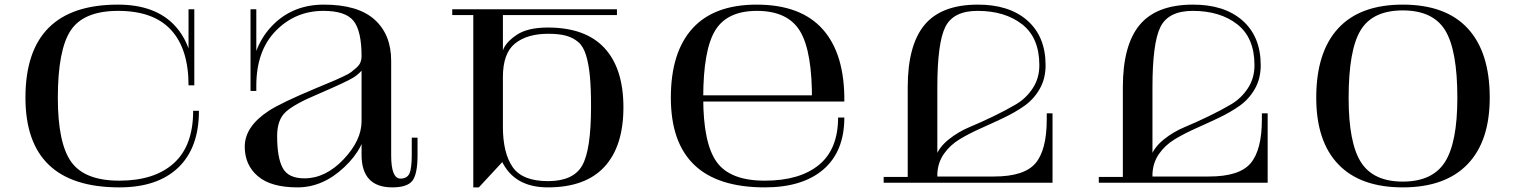

<svg xmlns="http://www.w3.org/2000/svg" viewBox="-20 -790 6550 830"><path d="M820 -421V-750H795V-421ZM815 -311Q815 -160 731.5 -84.5Q648 -9 496 -9Q346 -9 288 -90Q230 -171 230 -367Q230 -575 286 -659Q342 -743 491 -743Q643 -743 719 -661Q795 -579 795 -421H820Q820 -589 735.5 -679.5Q651 -770 490 -770Q90 -770 90 -368Q90 20 496 20Q661 20 750.5 -65.5Q840 -151 840 -311Z M1671 -119V-527Q1671 -641 1599 -705.5Q1527 -770 1380 -770Q1241 -770 1152 -674Q1063 -578 1063 -419H1088Q1088 -571 1172.5 -657Q1257 -743 1378 -743Q1474 -743 1508.5 -699.5Q1543 -656 1543 -547V-121Q1543 20 1676 20Q1741 20 1763 -9Q1785 -38 1785 -119V-195H1760V-121Q1760 -62 1750 -40Q1740 -18 1711 -18Q1671 -18 1671 -119ZM1543 -545Q1543 -532 1538 -520Q1533 -508 1520.5 -497Q1508 -486 1497.5 -478Q1487 -470 1464 -459.5Q1441 -449 1428 -443Q1415 -437 1385 -425Q1355 -413 1342 -407Q1194 -345 1142 -311Q1038 -243 1038 -156Q1038 -77 1094.5 -28.5Q1151 20 1266 20Q1376 20 1468.5 -67.5Q1561 -155 1561 -249L1543 -356V-266Q1543 -183 1465 -101Q1387 -19 1296 -19Q1226 -19 1202 -64Q1178 -109 1178 -202Q1178 -272 1215 -306Q1252 -340 1352 -382Q1480 -437 1508 -455Q1550 -482 1561 -516V-545ZM1088 -750H1063V-397H1088Z M2647 -750H2141V-725H2647ZM2349 -7Q2238 -7 2196 -68Q2154 -129 2154 -242V-457Q2154 -560 2206.5 -602Q2259 -644 2350 -644Q2397 -644 2427.5 -635.5Q2458 -627 2480 -608Q2502 -589 2513.5 -551Q2525 -513 2530 -461Q2535 -409 2535 -329Q2535 -141 2496.5 -74Q2458 -7 2349 -7ZM2149 -94Q2203 20 2348 20Q2511 20 2593 -69Q2675 -158 2675 -326Q2675 -494 2593 -582.5Q2511 -671 2348 -671Q2260 -671 2212.5 -638.5Q2165 -606 2154 -572V-750H1935V-725H2026V20H2050L2164 -103Z M3603 -282Q3603 -145 3520 -77Q3437 -9 3286 -9Q3136 -9 3078 -90Q3020 -171 3020 -367Q3020 -573 3071.5 -658Q3123 -743 3252 -743Q3386 -743 3439 -654.5Q3492 -566 3490 -351H3630Q3632 -556 3537 -663Q3442 -770 3251 -770Q3067 -770 2973.5 -667Q2880 -564 2880 -368Q2880 20 3286 20Q3450 20 3540 -58Q3630 -136 3630 -282ZM3516 -378H2996L2998 -351H3516Z M4009 -25 4007 0H3800V-25ZM4530 0H3918V-27H4277Q4408 -27 4456.5 -84.5Q4505 -142 4505 -274V-300H4530ZM3904 -18V-413Q3904 -594 3976 -681.5Q4048 -769 4204 -770Q4342 -771 4421 -701.5Q4500 -632 4500 -508Q4500 -450 4474.5 -405.5Q4449 -361 4408.5 -332.5Q4368 -304 4318.5 -280.5Q4269 -257 4219.5 -235Q4170 -213 4128.5 -188Q4087 -163 4060.5 -125Q4034 -87 4032 -38L4016 -56L4026 -116Q4041 -155 4081.5 -187.5Q4122 -220 4171 -240.5Q4220 -261 4274 -287Q4328 -313 4372 -339Q4416 -365 4444.5 -408.5Q4473 -452 4473 -508Q4473 -627 4398.5 -685Q4324 -743 4206 -743Q4101 -743 4066.5 -673.5Q4032 -604 4032 -413V-18Z M4939 -25 4937 0H4730V-25ZM5460 0H4848V-27H5207Q5338 -27 5386.5 -84.5Q5435 -142 5435 -274V-300H5460ZM4834 -18V-413Q4834 -594 4906 -681.5Q4978 -769 5134 -770Q5272 -771 5351 -701.5Q5430 -632 5430 -508Q5430 -450 5404.5 -405.5Q5379 -361 5338.5 -332.5Q5298 -304 5248.5 -280.5Q5199 -257 5149.5 -235Q5100 -213 5058.5 -188Q5017 -163 4990.5 -125Q4964 -87 4962 -38L4946 -56L4956 -116Q4971 -155 5011.5 -187.5Q5052 -220 5101 -240.5Q5150 -261 5204 -287Q5258 -313 5302 -339Q5346 -365 5374.5 -408.5Q5403 -452 5403 -508Q5403 -627 5328.5 -685Q5254 -743 5136 -743Q5031 -743 4996.5 -673.5Q4962 -604 4962 -413V-18Z M6044 -770Q5859 -770 5764.5 -667Q5670 -564 5670 -368Q5670 -179 5765.5 -79.5Q5861 20 6044 20Q6227 20 6323.5 -79.5Q6420 -179 6420 -368Q6420 -564 6325 -667Q6230 -770 6044 -770ZM6280 -367Q6280 -173 6226 -89Q6172 -5 6044 -5Q5917 -5 5863.5 -88.5Q5810 -172 5810 -367Q5810 -574 5862 -659.5Q5914 -745 6044 -745Q6174 -745 6227 -659.5Q6280 -574 6280 -367Z"/></svg>

Font: Solide Mirage
Style: Mono
Weight: 400
Width: 6
Designer: Jérémy Landes
Foundry: Velvetyne Type Foundry
Version: Version 1.1